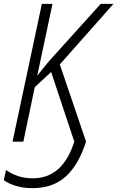

<svg xmlns="http://www.w3.org/2000/svg" viewBox="-43 -734 608 995"><path d="M403 0 267 -400 545 -714H479L211 -417L150 -342L229 -714H174L22 0H78L137 -282L222 -361L342 0Q282 190 127 190Q83 190 49 178Q15 166 -12 147L-23 200Q-2 216 37 228.5Q76 241 125 241Q231 241 297.5 181Q364 121 403 0Z"/></svg>

Font: Noto Sans UI SemiCondensed Light
Style: Italic
Weight: 300
Width: 4
Designer: Monotype Design Team
Foundry: Monotype Imaging Inc.
Version: 1.001